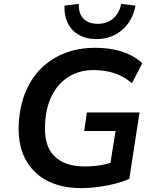

<svg xmlns="http://www.w3.org/2000/svg" viewBox="-20 -962 797 992"><path d="M400 10Q296 10 221.5 -29.5Q147 -69 109 -144Q71 -219 77 -325Q82 -413 111 -484.5Q140 -556 191.5 -607.5Q243 -659 313.5 -687Q384 -715 472 -715Q525 -715 571 -705.5Q617 -696 654 -677.5Q691 -659 715 -635L662 -532Q621 -567 572 -583.5Q523 -600 464 -600Q390 -600 335 -565.5Q280 -531 248.5 -469Q217 -407 213 -323Q206 -211 259.5 -156.5Q313 -102 418 -102Q463 -102 502.5 -109Q542 -116 577 -129L543 -73L577 -285H415L429 -381H701L648 -38Q615 -23 573 -12.5Q531 -2 486.5 4Q442 10 400 10ZM477 -760Q426 -760 388 -781.5Q350 -803 330.5 -842Q311 -881 313 -933L387 -942Q385 -894 410.5 -866.5Q436 -839 485 -839Q534 -839 565.5 -867Q597 -895 606 -942L680 -933Q665 -853 610 -806.5Q555 -760 477 -760Z"/></svg>

Font: Nunito Sans 10pt
Style: Bold Italic
Weight: 700
Italic angle: -9°
Designer: Vernon Adams
Foundry: Vernon Adams
Version: Version 3.101;gftools[0.9.27]